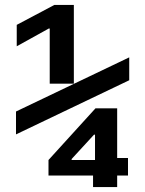

<svg xmlns="http://www.w3.org/2000/svg" viewBox="-20 -755 590 780"><path d="M182 -415V-639H178L48 -567V-654L201 -735H280V-415ZM358 5V-42H177V-105L368 -315H456V-113H500V-42H456V5ZM271 -105H366V-208H362L271 -109ZM45 -209V-302L505 -522V-429Z"/></svg>

Font: M PLUS Code Latin SemiExpanded Medium
Style: Regular
Weight: 500
Width: 6
Designer: Coji Morishita
Foundry: UNDERFOREST DESIGN
Version: Version 1.002; ttfautohint (v1.8.3)